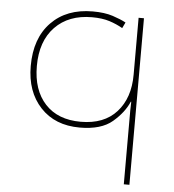

<svg xmlns="http://www.w3.org/2000/svg" viewBox="-52 -772 743 820"><g transform="rotate(5 319.5 -362.0)"><path d="M509 0H533V-714H510V-470Q510 -370 456 -310Q402 -250 302 -250Q204 -250 149.5 -309Q95 -368 95 -471Q95 -578 153.5 -638.5Q212 -699 312 -699Q356 -699 387 -689Q418 -679 444 -664L456 -689Q434 -701 399 -712.5Q364 -724 313 -724Q201 -724 135 -656Q69 -588 69 -469Q69 -359 131.5 -292Q194 -225 300 -225Q392 -225 440 -266Q488 -307 508 -354H510Q509 -337 509 -316.5Q509 -296 509 -276Z"/></g></svg>

Font: Noto Sans UI Thin
Style: Regular
Weight: 250
Designer: Monotype Design Team
Foundry: Monotype Imaging Inc.
Version: Version 1.901